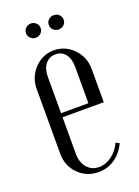

<svg xmlns="http://www.w3.org/2000/svg" viewBox="-126 -690 547 754"><g transform="rotate(-20 147.5 -313.0)"><path d="M101.1 -632.8Q113.8 -632.8 122.8 -624.3Q131.8 -615.7 131.8 -603Q131.8 -590.3 122.8 -581.8Q113.8 -573.2 101.1 -573.2Q88.9 -573.2 79.8 -581.8Q70.8 -590.3 70.8 -603Q70.8 -615.7 79.8 -624.3Q88.9 -632.8 101.1 -632.8ZM196.8 -632.8Q210 -632.8 219 -624.3Q228 -615.7 228 -603Q228 -590.3 219 -581.8Q210 -573.2 196.8 -573.2Q184.1 -573.2 175 -581.8Q166 -590.3 166 -603Q166 -615.7 175 -624.3Q184.1 -632.8 196.8 -632.8ZM35.2 -382.8Q35.2 -432.1 68.8 -467.5Q102.5 -502.9 149.9 -502.9Q197.3 -502.9 231.2 -467.8Q265.1 -432.6 265.1 -383.8V-244.1H92.8V-90.8Q92.8 -55.2 111.8 -33.2Q130.9 -11.2 161.1 -11.2Q189.5 -11.2 214.8 -29.8Q240.2 -48.3 253.9 -79.1L269 -71.8Q251 -34.2 220.9 -13.7Q190.9 6.8 153.8 6.8Q103 6.8 69.1 -27.6Q35.2 -62 35.2 -112.8ZM92.8 -261.2H207V-414.1Q207 -446.8 191.9 -466.3Q176.8 -485.8 150.9 -485.8Q124.5 -485.8 108.6 -466.1Q92.8 -446.3 92.8 -414.1Z"/></g></svg>

Font: Moniqa Narrow Heading
Style: Regular
Weight: 400
Width: 4
Designer: Rajesh Rajput
Foundry: Rajesh Rajput
Version: Version 1.000